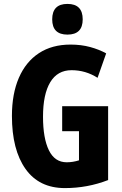

<svg xmlns="http://www.w3.org/2000/svg" viewBox="-20 -952 623 982"><path d="M298 -409H533V-31Q427 10 312 10Q180 10 110.5 -88Q41 -186 41 -359Q41 -472 76.5 -554Q112 -636 179 -680Q246 -724 341 -724Q395 -724 441 -711.5Q487 -699 523 -679L479 -554Q418 -593 346 -593Q274 -593 237 -531.5Q200 -470 200 -355Q200 -245 230 -183.5Q260 -122 321 -122Q353 -122 384 -132V-281H298ZM325 -932Q403 -932 403 -853Q403 -775 325 -775Q247 -775 247 -853Q247 -932 325 -932Z"/></svg>

Font: Noto Sans Lao ExtraCondensed ExtraBold
Style: Regular
Weight: 800
Width: 2
Designer: Monotype Design Team
Foundry: Monotype Imaging Inc.
Version: Version 2.003; ttfautohint (v1.8.4.7-5d5b)